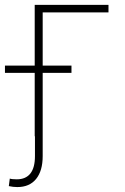

<svg xmlns="http://www.w3.org/2000/svg" viewBox="-60 -550 503 775"><path d="M377.9 -500H112.3V-285.2H228.5V-255.9H112.3V80.1Q112.3 139.6 85.7 172.4Q59.1 205.1 9.8 205.1Q-6.8 205.1 -24.4 201.2L-20.5 170.9Q-11.7 173.8 7.8 173.8Q43.9 173.8 62.5 150.4Q81.1 127 81.1 80.1V0H80.1V-255.9H-40V-285.2H80.1V-530.3H377.9Z"/></svg>

Font: Pretendard GOV Thin
Style: Regular
Weight: 100
Designer: Base glyphs from Inter by Rasmus Andersson; Hangeul glyphs from Noto Sans CJK(Source Han Sans) by Jang Soo-young and Kan
Foundry: Kil Hyung-jin
Version: Version 1.309